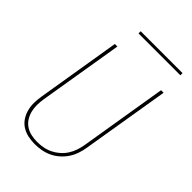

<svg xmlns="http://www.w3.org/2000/svg" viewBox="-259 -1002 1119 1119"><g transform="rotate(45 300.0 -443.0)"><path d="M247 8Q218 8 190 2Q162 -4 139.5 -18.5Q117 -33 102 -55.5Q87 -78 80 -105Q73 -132 73.5 -160.5Q74 -189 79 -218L164 -735H185L99 -215Q95 -189 94.5 -163.5Q94 -138 100 -114Q106 -90 119 -69.5Q132 -49 152 -35.5Q172 -22 196.5 -16.5Q221 -11 247 -11Q271 -11 296 -15.5Q321 -20 344.5 -31.5Q368 -43 388 -60.5Q408 -78 422 -100Q436 -122 444 -146Q452 -170 456 -194L545 -735H566L476 -191Q472 -165 463 -138.5Q454 -112 438.5 -88.5Q423 -65 401 -45.5Q379 -26 353.5 -14Q328 -2 300.5 3Q273 8 247 8ZM563 -876H218V-894H563Z"/></g></svg>

Font: Iosevka SS04 Thin Extended
Style: Italic
Weight: 100
Width: 7
Italic angle: -9°
Monospace: yes
Designer: Belleve Invis
Foundry: Belleve Invis
Version: Version 19.0.0; ttfautohint (v1.8.4)